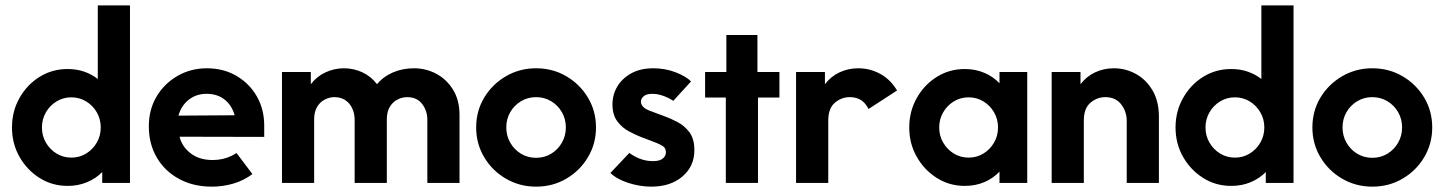

<svg xmlns="http://www.w3.org/2000/svg" viewBox="-20 -687 5423 721"><path d="M234 11.1Q175.7 11.1 128.5 -18.8Q81.2 -48.6 53.1 -98.3Q25 -147.9 25 -208.3Q25 -268.8 53.1 -318.8Q81.2 -368.8 128.5 -398.3Q175.7 -427.8 234 -427.8Q267.4 -427.8 295.8 -418.1Q324.3 -408.3 347.2 -390.3V-666.7H468.1V0H363.9V-41Q340.3 -16.7 306.9 -2.8Q273.6 11.1 234 11.1ZM247.9 -95.1Q278.5 -95.1 303.5 -110.4Q328.5 -125.7 343.4 -151.4Q358.3 -177.1 358.3 -208.3Q358.3 -239.6 343.4 -265.3Q328.5 -291 303.5 -306.2Q278.5 -321.5 247.9 -321.5Q217.4 -321.5 192.4 -306.2Q167.4 -291 152.4 -265.3Q137.5 -239.6 137.5 -208.3Q137.5 -177.1 152.4 -151.4Q167.4 -125.7 192.4 -110.4Q217.4 -95.1 247.9 -95.1Z M927.8 -33.3Q896.5 -9.7 857.3 2.1Q818.1 13.9 775.7 13.9Q705.6 13.9 652.1 -15.3Q598.6 -44.4 568.8 -95.5Q538.9 -146.5 538.9 -212.5Q538.9 -275.7 568.1 -324.7Q597.2 -373.6 646.9 -402.1Q696.5 -430.6 756.9 -430.6Q818.8 -430.6 867.4 -402.4Q916 -374.3 944.1 -325.7Q972.2 -277.1 972.2 -215.3V-172.9L654.2 -173.6Q663.9 -136.1 694.4 -112.5Q727.1 -86.1 778.5 -86.1Q818.1 -86.1 850 -102.1Q859.7 -106.9 868.1 -112.5Q868.1 -112.5 927.8 -33.3ZM861.1 -254.2Q850.7 -291.7 823.3 -313.2Q795.8 -334.7 755.6 -334.7Q717.4 -334.7 689.2 -312.8Q661.1 -291 650 -252.8Q650 -252.8 861.1 -254.2Z M1038.9 0V-416.7H1147.2V-370.8Q1169.4 -400 1202.4 -415.3Q1235.4 -430.6 1271.5 -430.6Q1308.3 -430.6 1341 -415.3Q1373.6 -400 1395.8 -370.8Q1420.1 -400 1456.2 -415.3Q1492.4 -430.6 1534.7 -430.6Q1579.2 -430.6 1618.1 -410.1Q1656.9 -389.6 1681.2 -350.3Q1705.6 -311.1 1705.6 -254.9V0H1584.7V-237.5Q1584.7 -270.8 1565.3 -296.5Q1545.8 -322.2 1509 -322.2Q1489.6 -322.2 1471.9 -312.8Q1454.2 -303.5 1443.4 -285.1Q1432.6 -266.7 1432.6 -238.9V0H1311.8V-237.5Q1311.8 -259.7 1303.1 -279.2Q1294.4 -298.6 1277.4 -310.4Q1260.4 -322.2 1236.1 -322.2Q1216.7 -322.2 1199 -312.8Q1181.2 -303.5 1170.5 -285.1Q1159.7 -266.7 1159.7 -238.9V0Z M1993.1 13.9Q1931.2 13.9 1879.9 -16Q1828.5 -45.8 1798.3 -96.5Q1768.1 -147.2 1768.1 -208.3Q1768.1 -270.1 1798.3 -320.5Q1828.5 -370.8 1879.9 -400.7Q1931.2 -430.6 1993.1 -430.6Q2055.6 -430.6 2106.6 -400.7Q2157.6 -370.8 2187.8 -320.5Q2218.1 -270.1 2218.1 -208.3Q2218.1 -147.2 2187.8 -96.5Q2157.6 -45.8 2106.6 -16Q2055.6 13.9 1993.1 13.9ZM1993.1 -94.4Q2024.3 -94.4 2049.7 -109.7Q2075 -125 2089.9 -151Q2104.9 -177.1 2104.9 -208.3Q2104.9 -240.3 2089.9 -266Q2075 -291.7 2049.7 -306.9Q2024.3 -322.2 1993.1 -322.2Q1961.8 -322.2 1936.5 -306.9Q1911.1 -291.7 1896.2 -266Q1881.2 -240.3 1881.2 -208.3Q1881.2 -177.1 1896.2 -151Q1911.1 -125 1936.5 -109.7Q1961.8 -94.4 1993.1 -94.4Z M2343.1 -112.5Q2350 -107.6 2358.3 -102.8Q2393.8 -81.9 2431.9 -81.9Q2457.6 -81.9 2469.1 -91.7Q2480.6 -101.4 2480.6 -115.3Q2480.6 -131.2 2468.8 -138.5Q2456.9 -145.8 2444.4 -150.7L2386.1 -172.9Q2366.7 -180.6 2341.7 -193.8Q2316.7 -206.9 2298.3 -231.2Q2279.9 -255.6 2279.9 -295.1Q2279.9 -331.2 2297.9 -361.8Q2316 -392.4 2350.3 -411.5Q2384.7 -430.6 2433.3 -430.6Q2478.5 -430.6 2517.7 -415.3Q2556.9 -400 2575 -381.2L2508.3 -308.3Q2500 -313.9 2491.7 -318.1Q2459 -334.7 2429.9 -334.7Q2407.6 -334.7 2397.2 -325.7Q2386.8 -316.7 2386.8 -304.9Q2386.8 -295.8 2394.1 -287.2Q2401.4 -278.5 2418.8 -271.5L2472.9 -251.4Q2496.5 -243.1 2523.3 -229.2Q2550 -215.3 2568.8 -190.6Q2587.5 -166 2587.5 -122.9Q2587.5 -62.5 2542.7 -24.3Q2497.9 13.9 2425.7 13.9Q2383.3 13.9 2339.9 0Q2296.5 -13.9 2272.2 -37.5Z M2705.6 0V-320.8H2627.8V-416.7H2707.6V-555.6H2824.3V-416.7H2906.9V-320.8H2826.4V0Z M3241.7 -277.8Q3236.8 -286.8 3230.6 -295.1Q3209.7 -322.2 3170.8 -322.2Q3139.6 -322.2 3114.9 -301Q3090.3 -279.9 3090.3 -234.7V0H2969.4V-416.7H3077.8V-370.8Q3100 -400 3132.6 -415.3Q3165.3 -430.6 3202.8 -430.6Q3247.2 -430.6 3285.8 -409.4Q3324.3 -388.2 3348.6 -347.2Q3348.6 -347.2 3241.7 -277.8Z M3602.8 11.1Q3545.1 11.1 3497.9 -18.8Q3450.7 -48.6 3422.6 -98.3Q3394.4 -147.9 3394.4 -208.3Q3394.4 -268.8 3422.6 -318.8Q3450.7 -368.8 3497.9 -398.3Q3545.1 -427.8 3602.8 -427.8Q3643.1 -427.8 3676.4 -413.5Q3709.7 -399.3 3733.3 -374.3V-416.7H3837.5V0H3733.3V-42.4Q3709.7 -17.4 3676.4 -3.1Q3643.1 11.1 3602.8 11.1ZM3617.4 -95.1Q3647.9 -95.1 3672.9 -110.4Q3697.9 -125.7 3712.8 -151.4Q3727.8 -177.1 3727.8 -208.3Q3727.8 -239.6 3712.8 -265.3Q3697.9 -291 3672.9 -306.2Q3647.9 -321.5 3617.4 -321.5Q3586.8 -321.5 3561.8 -306.2Q3536.8 -291 3521.9 -265.3Q3506.9 -239.6 3506.9 -208.3Q3506.9 -177.1 3521.9 -151.4Q3536.8 -125.7 3561.8 -110.4Q3586.8 -95.1 3617.4 -95.1Z M3929.2 0V-416.7H4037.5V-370.8Q4059.7 -400 4092.4 -415.3Q4125 -430.6 4162.5 -430.6Q4206.9 -430.6 4245.5 -409.4Q4284 -388.2 4308 -347.6Q4331.9 -306.9 4331.9 -249.3V0H4211.1V-233.3Q4211.1 -268.1 4190.3 -295.1Q4169.4 -322.2 4130.6 -322.2Q4099.3 -322.2 4074.7 -301Q4050 -279.9 4050 -234.7V0Z M4603.5 11.1Q4545.1 11.1 4497.9 -18.8Q4450.7 -48.6 4422.6 -98.3Q4394.4 -147.9 4394.4 -208.3Q4394.4 -268.8 4422.6 -318.8Q4450.7 -368.8 4497.9 -398.3Q4545.1 -427.8 4603.5 -427.8Q4636.8 -427.8 4665.3 -418.1Q4693.8 -408.3 4716.7 -390.3V-666.7H4837.5V0H4733.3V-41Q4709.7 -16.7 4676.4 -2.8Q4643.1 11.1 4603.5 11.1ZM4617.4 -95.1Q4647.9 -95.1 4672.9 -110.4Q4697.9 -125.7 4712.8 -151.4Q4727.8 -177.1 4727.8 -208.3Q4727.8 -239.6 4712.8 -265.3Q4697.9 -291 4672.9 -306.2Q4647.9 -321.5 4617.4 -321.5Q4586.8 -321.5 4561.8 -306.2Q4536.8 -291 4521.9 -265.3Q4506.9 -239.6 4506.9 -208.3Q4506.9 -177.1 4521.9 -151.4Q4536.8 -125.7 4561.8 -110.4Q4586.8 -95.1 4617.4 -95.1Z M5133.3 13.9Q5071.5 13.9 5020.1 -16Q4968.8 -45.8 4938.5 -96.5Q4908.3 -147.2 4908.3 -208.3Q4908.3 -270.1 4938.5 -320.5Q4968.8 -370.8 5020.1 -400.7Q5071.5 -430.6 5133.3 -430.6Q5195.8 -430.6 5246.9 -400.7Q5297.9 -370.8 5328.1 -320.5Q5358.3 -270.1 5358.3 -208.3Q5358.3 -147.2 5328.1 -96.5Q5297.9 -45.8 5246.9 -16Q5195.8 13.9 5133.3 13.9ZM5133.3 -94.4Q5164.6 -94.4 5189.9 -109.7Q5215.3 -125 5230.2 -151Q5245.1 -177.1 5245.1 -208.3Q5245.1 -240.3 5230.2 -266Q5215.3 -291.7 5189.9 -306.9Q5164.6 -322.2 5133.3 -322.2Q5102.1 -322.2 5076.7 -306.9Q5051.4 -291.7 5036.5 -266Q5021.5 -240.3 5021.5 -208.3Q5021.5 -177.1 5036.5 -151Q5051.4 -125 5076.7 -109.7Q5102.1 -94.4 5133.3 -94.4Z"/></svg>

Font: co2trust
Style: Bold
Weight: 700
Designer: Kristian Moeller
Foundry: Dicotype
Version: Version 1.000